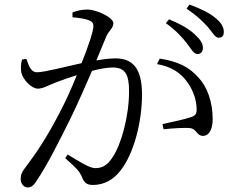

<svg xmlns="http://www.w3.org/2000/svg" viewBox="-20 -798 1040 845"><path d="M849 -560C863 -560 873 -570 873 -587C873 -606 863 -623 838 -646C813 -670 775 -692 724 -713L710 -696C754 -665 782 -633 802 -608C821 -583 833 -560 849 -560ZM874 -200C903 -201 916 -234 916 -274C916 -351 891 -417 854 -456C814 -502 764 -528 683 -540L671 -516C737 -504 776 -476 804 -437C834 -396 844 -352 845 -326C847 -300 843 -290 822 -283C795 -273 731 -260 695 -252L700 -229C734 -233 797 -237 818 -234C848 -228 845 -200 874 -200ZM942 -632C957 -632 965 -640 965 -657C965 -678 955 -697 928 -719C904 -740 865 -759 814 -778L801 -760C847 -729 871 -705 894 -680C916 -655 926 -632 942 -632ZM389 16C440 16 481 -9 510 -47C569 -121 605 -261 605 -382C605 -500 562 -541 488 -541C464 -541 432 -537 404 -532L448 -638C459 -663 479 -674 479 -696C479 -721 405 -756 365 -756C337 -756 316 -750 299 -743V-722C324 -720 360 -715 375 -707C389 -701 391 -693 391 -681C391 -662 370 -597 339 -520C266 -504 175 -480 143 -480C114 -480 107 -511 96 -539L77 -536C71 -517 71 -494 74 -478C82 -446 119 -408 146 -408C170 -408 184 -419 228 -436C248 -444 282 -456 318 -467C295 -410 268 -350 243 -303C187 -195 142 -127 88 -56C75 -39 71 -27 71 -10C71 13 88 27 101 27C116 27 128 20 142 -4C185 -67 235 -165 290 -276C322 -342 356 -419 385 -486C419 -495 452 -501 476 -501C531 -501 548 -470 548 -397C548 -283 512 -161 478 -110C453 -69 429 -58 399 -58C375 -58 331 -85 278 -118L267 -102C322 -54 329 -42 337 -27C349 2 356 16 389 16Z"/></svg>

Font: Source Han Serif CN
Style: Regular
Weight: 400
Designer: Ryoko NISHIZUKA 西塚涼子 (kana & ideographs); Frank Grießhammer (Latin, Greek & Cyrillic); Wenlong ZHANG 张文龙 (bopomofo); San
Foundry: Adobe
Version: Version 2.003;hotconv 1.1.1;makeotfexe 2.6.0